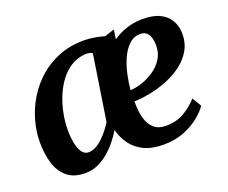

<svg xmlns="http://www.w3.org/2000/svg" viewBox="-99 -722 1049 885"><g transform="rotate(-20 425.5 -279.0)"><path d="M530.8 -567.7 523.9 -521.7Q555.5 -543.4 591.9 -555.3Q628.3 -567.2 667.8 -567.7Q720.9 -568.2 754.3 -552Q787.7 -535.8 803.8 -507.9Q819.9 -479.9 821 -445.4Q821.7 -397.7 800.9 -361.5Q780.2 -325.4 745.2 -299.6Q710.3 -273.7 668 -257.1Q625.8 -240.5 583.7 -232.5Q541.7 -224.5 506.8 -223.7Q506 -175.2 516 -140.1Q526 -105.1 548 -86.5Q570 -67.9 605.1 -67.9Q658 -67.9 696.7 -91Q735.4 -114.2 762.1 -144.8L788.9 -100Q775.8 -79.1 745.4 -53.4Q715 -27.6 669.6 -8.8Q624.2 10 565.7 10Q509.4 10 470.7 -8.5Q432 -27 408.8 -58.9Q385.6 -90.7 375.3 -130.7Q361.1 -107.1 341.2 -82.3Q321.3 -57.6 296.8 -36.6Q272.3 -15.7 243.8 -2.8Q215.3 10 183.3 10Q125.7 10 92.9 -18Q60 -46 46.2 -92.4Q32.3 -138.8 32.3 -193.9Q32.3 -247.2 47.4 -300.8Q62.5 -354.3 91.9 -402.3Q121.4 -450.3 164 -487.6Q206.6 -524.8 261.9 -546.3Q317.2 -567.7 384.3 -567.7Q408.4 -567.7 434.9 -563Q461.3 -558.4 483.3 -552.1ZM353 -177.4 402.5 -498Q395 -502.5 385.4 -504.3Q375.8 -506.1 365.5 -505.4Q326.7 -502.5 295.9 -482.7Q265.1 -463 242 -431.6Q218.8 -400.2 203.4 -361.9Q188 -323.6 180.3 -282.8Q172.6 -242.1 172.6 -204Q172.6 -169.3 178.4 -139.9Q184.1 -110.5 196.5 -92.9Q208.8 -75.3 228.5 -75.3Q247.1 -75.3 264.8 -84.9Q282.6 -94.5 298.8 -110Q315 -125.4 328.8 -143.2Q342.7 -161 353 -177.4ZM637.7 -506.6Q605.8 -506.6 582.5 -484.7Q559.2 -462.9 543.5 -428.1Q527.8 -393.3 519.1 -353.6Q510.3 -313.9 507.4 -278.1Q534.7 -279.1 566.4 -289.9Q598.2 -300.7 626.4 -320.4Q654.6 -340 672.2 -368.7Q689.7 -397.4 689 -434.7Q688 -470.5 675.3 -488.5Q662.7 -506.6 637.7 -506.6Z"/></g></svg>

Font: Merriweather 7pt Light
Style: Italic
Weight: 300
Italic angle: -7.8°
Designer: Eben Sorkin
Foundry: Eben Sorkin
Version: Version 2.200;gftools[0.9.31]